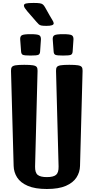

<svg xmlns="http://www.w3.org/2000/svg" viewBox="-20 -1259 626 1285"><path d="M293.5 5.9Q214.8 5.9 166 -15.1Q117.2 -36.1 94.7 -71.3Q72.3 -106.4 71.3 -148.9L53.7 -784.7Q53.2 -801.8 59.3 -810.3Q65.4 -818.8 84.7 -822Q104 -825.2 142.6 -825.2Q181.2 -825.2 200.4 -822Q219.7 -818.8 225.8 -810.3Q231.9 -801.8 231.4 -784.7L214.8 -144.5Q213.9 -103.5 232.2 -88.6Q250.5 -73.7 293.5 -73.7Q336.9 -73.7 355 -88.6Q373 -103.5 372.1 -144.5L355 -784.7Q354.5 -801.8 360.6 -810.3Q366.7 -818.8 386 -822Q405.3 -825.2 443.8 -825.2Q482.4 -825.2 501.7 -822Q521 -818.8 527.1 -810.3Q533.2 -801.8 532.7 -784.7L515.6 -148.9Q514.6 -106.4 491.9 -71.3Q469.2 -36.1 420.9 -15.1Q372.6 5.9 293.5 5.9ZM402.3 -887.2Q361.3 -887.2 350.6 -892.1Q339.8 -897 338.9 -915L333 -994.6Q331.5 -1015.6 343.8 -1022.9Q356 -1030.3 402.3 -1030.3Q448.7 -1030.3 460.7 -1022.9Q472.7 -1015.6 471.7 -994.6L466.3 -915Q465.3 -897 454.3 -892.1Q443.4 -887.2 402.3 -887.2ZM184.6 -887.2Q143.6 -887.2 132.8 -892.1Q122.1 -897 121.1 -915L115.2 -994.6Q113.8 -1015.6 126 -1022.9Q138.2 -1030.3 184.6 -1030.3Q231 -1030.3 242.9 -1022.9Q254.9 -1015.6 253.9 -994.6L248.5 -915Q247.6 -897 236.6 -892.1Q225.6 -887.2 184.6 -887.2ZM291.5 -1085.9Q268.1 -1085.9 257.1 -1088.1Q246.1 -1090.3 239.5 -1096.4Q232.9 -1102.5 223.1 -1113.8L162.1 -1184.1Q152.3 -1195.8 146.2 -1205.1Q140.1 -1214.4 140.1 -1222.2Q140.1 -1231.9 153.8 -1235.6Q167.5 -1239.3 204.6 -1239.3Q232.4 -1239.3 246.3 -1237.1Q260.3 -1234.9 267.6 -1228.5Q274.9 -1222.2 282.2 -1209L313 -1154.3Q323.2 -1136.2 331.3 -1123.5Q339.4 -1110.8 339.4 -1102.5Q339.4 -1085.9 291.5 -1085.9Z"/></svg>

Font: Denk One
Style: Regular
Weight: 400
Designer: Irina Smirnova, Eben Sorkin
Foundry: Sorkin Type Co.f
Version: Version 1.004; ttfautohint (v1.8.4.7-5d5b);gftools[0.9.23]